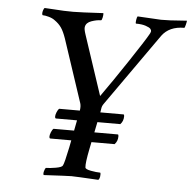

<svg xmlns="http://www.w3.org/2000/svg" viewBox="-47 -665 719 715"><g transform="rotate(5 312.0 -307.0)"><path d="M169.4 -210.9Q165.5 -210.9 165.5 -218.8Q165.5 -224.6 169.4 -234.4Q173.3 -244.1 178.2 -248H418.5Q421.4 -248 421.4 -241.2Q421.4 -222.7 409.7 -210.9ZM154.8 -134.8Q150.9 -134.8 150.9 -142.6Q150.9 -148.4 154.8 -158.2Q158.7 -168 163.6 -171.9H403.8Q406.7 -171.9 406.7 -165Q406.7 -146.5 395 -134.8ZM228 -108.4 255.4 -249Q257.8 -264.6 254.4 -275.4L176.3 -510.7Q167.5 -536.1 158 -550Q148.4 -564 132.3 -575.2Q123.5 -582 109.6 -585.9Q95.7 -589.8 86.4 -589.8Q84.5 -590.8 84.2 -595.9Q84 -601.1 86.2 -607.9Q88.4 -614.7 91.3 -617.2Q106 -616.7 126.2 -615.2Q146.5 -613.8 163.1 -613Q179.7 -612.3 198.7 -612.3Q223.1 -612.3 311 -617.2Q312 -611.8 309.8 -600.8Q307.6 -589.8 304.2 -589.8Q288.6 -589.8 269 -583Q249.5 -576.2 246.6 -560.5Q244.6 -552.7 251.5 -532.2L325.7 -308.6Q368.2 -368.2 421.9 -449Q475.6 -529.8 487.8 -551.8Q492.7 -559.1 493.7 -565.4Q494.1 -569.3 490.2 -574.2Q486.3 -579.1 471.9 -584Q457.5 -588.9 435.1 -588.9Q433.1 -591.3 434.8 -602.3Q436.5 -613.3 439 -616.2Q517.1 -611.3 526.9 -611.3Q546.9 -611.3 562 -612.1Q577.1 -612.8 594.7 -614.3Q612.3 -615.7 623.5 -616.2Q623.5 -612.8 620.6 -600.8Q617.7 -588.9 615.7 -588.9Q560.1 -588.9 532.7 -551.8L341.3 -280.3Q337.9 -275.4 336.2 -271Q334.5 -266.6 333.7 -260Q333 -253.4 332.5 -252L303.2 -108.4Q292.5 -55.2 294.4 -39.1Q294.9 -32.2 315.9 -28.3Q336.9 -24.4 351.1 -24.4Q353.5 -21 352.1 -10.7Q350.6 -0.5 346.2 2.9Q258.3 -2 245.6 -2Q232.4 -2 142.1 2.9Q139.2 -1 141.6 -10.7Q144 -20.5 147.9 -24.4Q162.1 -24.4 184.8 -28.3Q207.5 -32.2 210.4 -39.1Q215.8 -48.8 228 -108.4Z"/></g></svg>

Font: Amiri
Style: Slanted
Weight: 400
Italic angle: 9°
Designer: Khaled Hosny
Version: Version 000.107